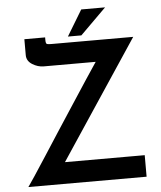

<svg xmlns="http://www.w3.org/2000/svg" viewBox="-59 -944 834 995"><g transform="rotate(-5 358.0 -446.5)"><path d="M48 0Q56 -11 83 -51.5Q110 -92 148 -151Q186 -210 229.5 -277Q273 -344 316 -409.5Q359 -475 394.5 -529.5Q430 -584 452 -616H182Q151 -616 122.5 -634Q94 -652 94 -682V-765H202V-751Q202 -732 209 -730Q216 -728 233 -728H657L248 -112H663V0ZM525 -893 390 -759H320L401 -893Z"/></g></svg>

Font: Synthetic SemiBold
Style: Regular
Weight: 600
Designer: Santiago Orozco
Foundry: Typemade
Version: Version 2.000; ttfautohint (v1.8.4.7-5d5b)